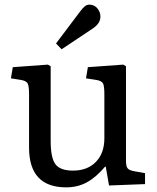

<svg xmlns="http://www.w3.org/2000/svg" viewBox="-20 -792 674 826"><path d="M265 14Q105 14 105 -157V-386Q105 -422 99 -433Q93 -444 71 -448L27 -455L35 -503L186 -514L198 -507V-186Q198 -113 218.5 -85.5Q239 -58 294 -58Q356 -58 392.5 -95.5Q429 -133 429 -197V-386Q429 -421 423.5 -432.5Q418 -444 395 -448L350 -455L358 -503L510 -514L522 -507V-101Q522 -77 528.5 -68.5Q535 -60 554 -56L604 -47V0L449 6L435 -75H432Q393 -29 353.5 -7.5Q314 14 265 14ZM245 -580 221 -605 325 -743Q336 -758 345 -765Q354 -772 364 -772Q386 -772 399 -756Q412 -740 412 -721Q412 -705 403 -692Q394 -679 377 -668Z"/></svg>

Font: Text Regular
Style: Regular
Weight: 400
Designer: Latin by Veronika Burian and Jose Scaglione. Greek by Irene Vlachou. Cyrillic by Vera Evstafieva.
Foundry: TypeTogether
Version: Version 3.002